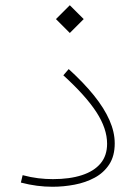

<svg xmlns="http://www.w3.org/2000/svg" viewBox="-20 -712 525 737"><path d="M420.4 -161.6Q420.4 -205.1 400.1 -251Q379.9 -296.9 340.6 -345.7Q301.3 -394.5 243.7 -446.8L223.1 -422.9Q309.1 -344.7 350.1 -281.5Q391.1 -218.3 391.1 -160.2Q391.1 -114.7 366 -84.7Q340.8 -54.7 294.2 -39.6Q247.6 -24.4 183.1 -24.4Q155.3 -24.4 127 -27.8Q98.6 -31.2 66.9 -39.6L60.1 -11.2Q91.8 -2.9 121.8 1Q151.9 4.9 181.6 4.9Q224.1 4.9 266.4 -3.2Q308.6 -11.2 343.5 -30Q378.4 -48.8 399.4 -81.1Q420.4 -113.3 420.4 -161.6ZM194.8 -638.7 248 -585.4 301.3 -638.7 248 -691.9Z"/></svg>

Font: Estedad-FD-VF Thin
Style: Regular
Weight: 100
Designer: Amin Abedi
Version: Version 5.0